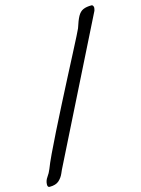

<svg xmlns="http://www.w3.org/2000/svg" viewBox="-130 -845 755 1027"><g transform="rotate(-15 247.5 -331.0)"><path d="M14.2 108.9Q2.9 108.9 2.9 94.2Q2.9 72.8 15.9 54.9Q28.8 37.1 37.1 16.1Q46.9 -10.3 69.8 -58.8Q92.8 -107.4 123.8 -169.4Q154.8 -231.4 189.2 -298.8Q223.6 -366.2 256.8 -430.4Q290 -494.6 317.4 -547.4Q344.7 -600.1 361.6 -633.3Q378.4 -666.5 379.9 -670.9Q392.6 -711.4 404.5 -733.2Q416.5 -754.9 434.3 -762.9Q452.1 -771 481.9 -771Q485.8 -771 489 -766.1Q492.2 -761.2 492.2 -754.9Q492.2 -753.4 491 -747.3Q489.7 -741.2 488.8 -738.8L108.9 21Q101.1 35.6 92.3 56.4Q83.5 77.1 66.2 93Q48.8 108.9 14.2 108.9Z"/></g></svg>

Font: Norican
Style: Regular
Weight: 400
Designer: Vernon Adams
Foundry: Vernon Adams
Version: Version 1.100; ttfautohint (v1.8.4.7-5d5b);gftools[0.9.33]